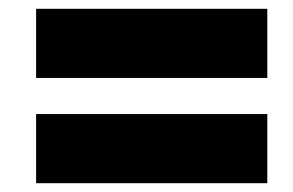

<svg xmlns="http://www.w3.org/2000/svg" viewBox="-20 -543 665 436"><path d="M62 -366H587V-523H62ZM62 -127H587V-284H62Z"/></svg>

Font: Fixel Display 20240404 Black
Style: Italic
Weight: 900
Italic angle: -10°
Designer: AlfaBravo + MacPaw
Foundry: Kyrylo Tkachov, Marchela Mozhyna, Serhii Makarenko, Maria Weinstein, Zakhar Kryvoshyya
Version: Version 1.211;Glyphs 3.2 (3225)